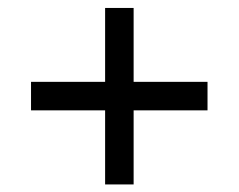

<svg xmlns="http://www.w3.org/2000/svg" viewBox="-20 -608 615 495"><path d="M251 -132.5V-323.5H60V-397H251V-587.5H324.5V-397H515V-323.5H324.5V-132.5Z"/></svg>

Font: Manrope ExtraLight Medium
Style: Regular
Weight: 500
Version: Version 4.504